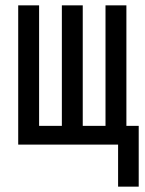

<svg xmlns="http://www.w3.org/2000/svg" viewBox="-20 -540 540 717"><path d="M421 157V0H48V-520H126V-70H211V-520H289V-70H374V-520H452V-70H498V157Z"/></svg>

Font: Iosevka Fuck
Style: Regular
Weight: 400
Monospace: yes
Designer: Belleve Invis
Foundry: Belleve Invis
Version: Version 28.0.7; ttfautohint (v1.8.3)